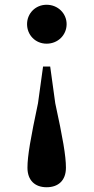

<svg xmlns="http://www.w3.org/2000/svg" viewBox="-20 -572 395 811"><path d="M176.8 -551.9C129.6 -551.9 94.3 -515.1 94.3 -470.1C94.3 -424.1 129.6 -387.5 176.8 -387.5C224.8 -387.5 261.4 -424.1 261.4 -470.1C261.4 -515.1 224.8 -551.9 176.8 -551.9ZM176.8 218.9C226.7 218.9 258.5 190 258.5 136.4C258.5 86.7 245.3 11 213.4 -135.9L192 -291.1H161.9L140.5 -135.9C109.4 11 96 86.7 96 136.4C96 190 127.8 218.9 176.8 218.9Z"/></svg>

Font: Source Han Serif TW VF
Style: Regular
Weight: 250
Designer: Ryoko NISHIZUKA 西塚涼子 (kana & ideographs); Frank Grießhammer (Latin, Greek & Cyrillic); Wenlong ZHANG 张文龙 (bopomofo); San
Foundry: Adobe
Version: Version 2.002;hotconv 1.1.0;makeotfexe 2.6.0